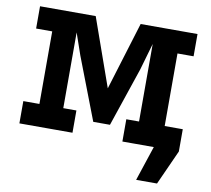

<svg xmlns="http://www.w3.org/2000/svg" viewBox="-83 -683 1044 951"><g transform="rotate(10 439.0 -207.0)"><path d="M661 175 719 0H625V-112H845V0L766 175ZM43 -589H323L444 -247L549 -589H835V-477H754V-112H835V0H561V-112H625V-502L586 -367L486 -71H402L282 -383L244 -493V-112H310V0H43V-112H124V-477H43Z"/></g></svg>

Font: Podkova ExtraBold
Style: Regular
Weight: 800
Designer: Ilya Yudin
Foundry: Cyreal (www.cyreal.org)
Version: Version 2.103